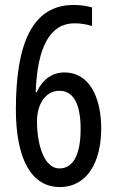

<svg xmlns="http://www.w3.org/2000/svg" viewBox="-20 -744 469 774"><path d="M44 -303C44 -102 107 10 221 10C333 10 388 -93 388 -226C388 -352 340 -452 240 -452C189 -452 150 -422 128 -372H124C130 -556 183 -650 280 -650C306 -650 330 -646 351 -639V-714C330 -720 305 -724 277 -724C110 -724 44 -568 44 -303ZM220 -65C153 -65 129 -173 129 -255C129 -319 160 -378 220 -378C276 -378 305 -325 305 -224C305 -117 273 -65 220 -65Z"/></svg>

Font: Noto Sans Arabic UI XCn
Style: Regular
Weight: 400
Width: 2
Designer: Monotype Design Team, Nadine Chahine and Nizar Qandah
Foundry: Monotype Imaging Inc.
Version: Version 2.010